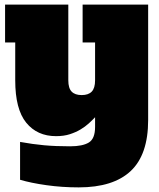

<svg xmlns="http://www.w3.org/2000/svg" viewBox="-20 -576 688 832"><path d="M276 -228Q276 -194 290.5 -179Q305 -164 334 -164Q363 -164 377.5 -179Q392 -194 392 -228V-392H338V-556H622V-56Q622 94 546.5 165Q471 236 321 236Q249 236 181.5 226.5Q114 217 67 203V39Q122 49 171.5 53.5Q221 58 284 58Q338 58 365 41.5Q392 25 392 -26V-68Q380 -55 364.5 -41Q349 -27 329 -15Q309 -3 283 5.5Q257 14 223 14Q141 14 93.5 -44.5Q46 -103 46 -228V-392H2V-556H276Z"/></svg>

Font: Alfa Slab One
Style: Regular
Weight: 400
Designer: JM Sole
Foundry: JM Sole
Version: Version 1.001